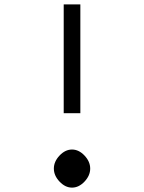

<svg xmlns="http://www.w3.org/2000/svg" viewBox="-20 -770 658 877"><path d="M271 -253V-750H347V-253ZM366 59.5Q340 87 309 87Q278 87 252 59.5Q226 32 226 0Q226 -32 252 -59.5Q278 -87 309 -87Q340 -87 366 -59.5Q392 -32 392 0Q392 32 366 59.5Z"/></svg>

Font: Hermit Light
Style: Regular
Weight: 300
Designer: Pablo Caro
Version: Version 2.000;PS 002.000;hotconv 1.0.88;makeotf.lib2.5.64775